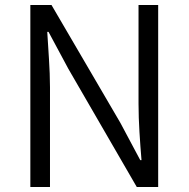

<svg xmlns="http://www.w3.org/2000/svg" viewBox="-20 -752 758 772"><path d="M102 0H181V-401C181 -476 174 -551 170 -624H175L255 -475L530 0H616V-732H537V-335C537 -261 543 -181 549 -108H544L464 -258L187 -732H102Z"/></svg>

Font: ChiuKong Gothic CL Normal
Style: Regular
Weight: 350
Designer: Ryoko NISHIZUKA 西塚涼子 (kana, bopomofo & ideographs); Paul D. Hunt (Latin, Greek & Cyrillic); Sandoll Communications 산돌커뮤니
Foundry: Adobe
Version: Version 1.300